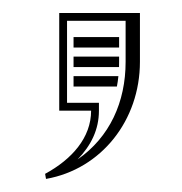

<svg xmlns="http://www.w3.org/2000/svg" viewBox="-20 -635 280 295"><path d="M93 -578V-562H163V-578ZM93 -548V-532H162.9C163 -534.6 163 -537.3 163 -540V-548ZM93 -518V-502H159.6C160.6 -507.2 161.4 -512.6 161.9 -518ZM120 -465C120 -423.3 90.2 -390.1 49.3 -367.9L50.7 -360.1C135.8 -375.1 195 -450.3 195 -540V-615H71V-465ZM132 -477H83V-603H173V-540C173 -478.2 148.7 -424.4 99.2 -390C119.9 -411.5 132 -435.8 132 -465Z"/></svg>

Font: SortefaxS02
Style: Medium
Weight: 500
Designer: gluk
Foundry: gluk
Version: Version 0.261